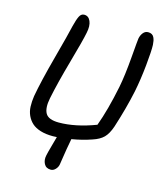

<svg xmlns="http://www.w3.org/2000/svg" viewBox="-131 -828 943 1108"><g transform="rotate(15 340.5 -274.0)"><path d="M238.8 -6.8Q196.8 -6.8 165 -16.6Q133.3 -26.4 114 -43.9Q94.7 -61.5 83.5 -85.9Q72.3 -110.4 71.3 -139.6Q70.3 -168.9 75.2 -202.1Q91.8 -294.9 132.8 -446.8Q173.8 -598.6 185.1 -649.9Q195.3 -690.9 205.3 -710.9Q215.3 -731 233.9 -731Q259.8 -731 271.5 -703.9Q283.2 -676.8 273.9 -633.8Q264.6 -585.9 225.8 -449Q187 -312 167 -213.9Q154.8 -153.3 172.4 -122.6Q189.9 -91.8 252 -91.8Q351.1 -91.8 471.2 -137.2Q507.8 -236.3 537.1 -380.9Q551.3 -453.1 560.3 -562.7Q569.3 -672.4 570.8 -679.2Q574.7 -699.7 586.7 -714.4Q598.6 -729 616.2 -729Q629.4 -729 638.2 -723.9Q647 -718.8 651.6 -709Q656.2 -699.2 658.2 -689.2Q660.2 -679.2 661.1 -665Q662.6 -629.9 653.8 -541.7Q645 -453.6 629.9 -378.9Q607.9 -274.4 568.8 -152.8Q553.2 -106.9 530.5 -84.2Q507.8 -61.5 465.8 -47.9Q409.2 -28.3 347.2 -18.1Q341.3 11.2 335.9 43.9Q330.6 76.7 326.4 104Q322.3 131.3 320.8 140.1Q317.9 156.7 305.4 169.9Q293 183.1 277.8 183.1Q249 183.1 237.3 160.6Q225.6 138.2 231.9 109.9Q234.9 94.2 247.3 50Q259.8 5.9 263.2 -7.8Q255.4 -6.8 238.8 -6.8Z"/></g></svg>

Font: Shantell Sans Bouncy
Style: Italic
Weight: 400
Italic angle: -11.31°
Designer: Stephen Nixon, Anya Danilova, Shantell Martin
Foundry: Arrow Type
Version: Version 1.006;[9816181b4]